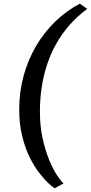

<svg xmlns="http://www.w3.org/2000/svg" viewBox="-20 -867 492 1039"><path d="M84 -275.5Q84 -370.5 108 -457.5Q132 -544.5 175.8 -618.8Q219.5 -693 279.5 -751Q339.5 -809 412 -847L452 -819Q399 -780 357.8 -733.2Q316.5 -686.5 286 -633Q255.5 -579.5 235.5 -519.8Q215.5 -460 205.8 -395.5Q196 -331 196 -263Q196 -185 210.5 -119Q225 -53 246 -2Q267 49 288.5 81.5Q310 114 324 125.5L275.5 152Q263.5 144.5 241 123.5Q218.5 102.5 191.5 67.5Q164.5 32.5 140 -17.2Q115.5 -67 99.8 -131.5Q84 -196 84 -275.5Z"/></svg>

Font: Merriweather 60pt SemiBold
Style: Italic
Weight: 600
Italic angle: -7.8°
Version: Version 2.101